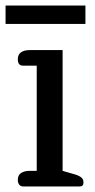

<svg xmlns="http://www.w3.org/2000/svg" viewBox="-20 -670 343 690"><path d="M287 -584H0V-650H287ZM63 0Q54 0 49 -6.5Q44 -13 44 -24Q44 -40 55.5 -48Q67 -56 87 -56H112V-434H63Q44 -434 44 -457Q44 -474 55.5 -482Q67 -490 87 -490H205V-56L250 -43Q266 -38 273 -31.5Q280 -25 280 -14Q280 0 267 0Z"/></svg>

Font: Maitree Medium
Style: Regular
Weight: 500
Designer: CadsonDemak Team
Foundry: CadsonDemak
Version: Version 1.010